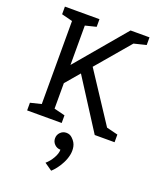

<svg xmlns="http://www.w3.org/2000/svg" viewBox="-172 -767 945 1159"><g transform="rotate(20 301.0 -187.0)"><path d="M226.7 -386.7 318.7 -387.5 573.3 0H474.2ZM192 0H110V-666.8H192ZM152.7 -300.8 461.7 -667H563.3L166 -199.7ZM182 0 175.3 -70.8 262 -49.2V0ZM521.7 0 515 -70.8 601.7 -49.2V0ZM173.7 -595.8 182 -666.8H262V-617.7ZM495 -596 503.3 -667H583.3V-617.8ZM40 0V-49.2L125 -70L120 0ZM40 -666.8H120L124.8 -596L40 -617.7ZM310 154.2Q287.3 154.2 271.6 138.4Q255.8 122.7 255.8 100Q255.8 77.3 271.6 61.6Q287.3 45.8 310 45.8Q332.7 45.8 348.4 61.6Q364.2 77.3 364.2 100Q364.2 122.7 348.4 138.4Q332.7 154.2 310 154.2ZM252.2 258.8Q275.7 238.8 292.8 209.1Q310 179.3 310 154.2L349.3 62.5Q371.8 83.8 377 110.4Q382.2 137 376.2 164.3Q370.2 191.7 357 217.2Q343.8 242.8 328.5 262.2Q313.2 281.7 300.8 292.5Z"/></g></svg>

Font: Epunda Slab Light
Style: Regular
Weight: 300
Designer: Simon Atzbach
Foundry: typofactur
Version: Version 1.102